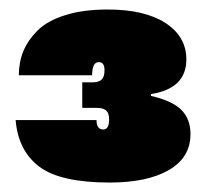

<svg xmlns="http://www.w3.org/2000/svg" viewBox="-20 -737 443 408"><path d="M20 -577.1Q20 -604.5 29.5 -627.9Q39.1 -651.4 59.8 -672.1Q80.6 -692.9 118.7 -704.8Q156.7 -716.8 209 -716.8Q287.6 -716.8 331.8 -688Q376 -659.2 376 -610.8Q376 -548.8 300.8 -537.1V-533.2Q346.2 -522.9 365.5 -503.4Q384.8 -483.9 384.8 -452.1Q384.8 -402.3 338.9 -375.7Q293 -349.1 212.9 -349.1Q107.9 -349.1 63.2 -383.1Q18.6 -417 13.2 -481.9H185.1Q185.1 -461.9 199.2 -461.9Q211.9 -461.9 211.9 -482.9Q211.9 -496.6 205.6 -502.2Q199.2 -507.8 185.1 -507.8H154.8V-562H175.8Q189.9 -562 196 -567.9Q202.1 -573.7 202.1 -587.9Q202.1 -605 189.9 -605Q175.8 -605 175.8 -577.1Z"/></svg>

Font: SVN-Poppins Black
Style: Regular
Weight: 900
Designer: Ninad Kale (Devanagari), Jonny Pinhorn (Latin)
Foundry: Indian Type Foundry
Version: Version 3.002 2017